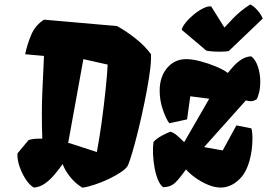

<svg xmlns="http://www.w3.org/2000/svg" viewBox="-20 -846 1219 876"><path d="M134.3 9.8Q116.2 0 98.4 -26.6Q80.6 -53.2 69.3 -85.7Q58.1 -118.2 59.6 -146L109.9 -206.5Q120.1 -210.4 132.6 -211.9Q145 -213.4 157.2 -213.4H172.9Q168.9 -335.9 173.3 -429Q177.7 -522 180.7 -590.8L94.7 -598.6Q104 -643.1 122.3 -686.8Q140.6 -730.5 180.7 -756.3L513.7 -727.1Q551.3 -707 595.9 -672.4Q640.6 -637.7 668.9 -598.6Q668.9 -598.1 669.2 -590.6Q669.4 -583 668.9 -577.1Q668 -541.5 659.4 -488.3Q650.9 -435.1 638.4 -374.8Q626 -314.5 612.1 -257.3Q598.1 -200.2 585.4 -156.5Q572.8 -112.8 564.5 -93.3Q558.6 -79.1 534.7 -62.5Q510.7 -45.9 478 -30.3Q445.3 -14.6 412.4 -3.7Q379.4 7.3 355.5 10.3Q320.8 -11.2 296.9 -43Q272.9 -74.7 266.1 -97.7Q249 -73.7 228.8 -49.6Q208.5 -25.4 185.1 -8.8Q161.6 7.8 134.3 9.8ZM298.8 -192.4 421.9 -152.3Q427.2 -181.2 433.3 -218.5Q439.5 -255.9 443.4 -285.2Q454.6 -367.2 461.9 -438Q469.2 -508.8 471.2 -551.3L360.4 -576.2L291 -193.8ZM987.8 9.8Q958.5 9.8 926.8 -3.9Q895 -17.6 868.9 -36.9Q842.8 -56.2 828.6 -73.2Q801.3 -34.2 780.3 -13.4Q759.3 7.3 724.6 8.3Q710.9 -1.5 700.9 -25.4Q690.9 -49.3 685.3 -80.1Q679.7 -110.8 678.2 -142.1Q676.8 -173.3 680.2 -198.2Q694.8 -214.4 718.5 -227.1Q742.2 -239.7 757.8 -245.1Q772.5 -240.7 786.6 -228.8Q800.8 -216.8 820.3 -197.3L934.6 -395.5L848.1 -406.7L833.5 -301.3L752.4 -283.7Q737.3 -303.7 722.9 -345.7Q708.5 -387.7 708.5 -432.1Q708.5 -495.6 742.4 -535.9Q776.4 -576.2 830.1 -576.2Q856.9 -576.2 893.6 -566.7Q930.2 -557.1 964.8 -542.7Q999.5 -528.3 1019.5 -513.2Q1029.8 -526.4 1045.4 -543.7Q1061 -561 1081.5 -574.5Q1102.1 -587.9 1126.5 -588.9Q1146.5 -573.2 1157 -541Q1167.5 -508.8 1167.5 -473.1Q1167.5 -445.3 1162.1 -424.1Q1156.7 -402.8 1151.4 -393.1Q1145 -389.2 1138.4 -386.7Q1131.8 -384.3 1123.5 -384.3Q1116.2 -384.3 1101.6 -387.7L911.1 -174.8L996.1 -159.7L1058.6 -273.9L1127 -260.3Q1129.4 -252 1130.6 -240.5Q1131.8 -229 1131.8 -213.4Q1131.8 -162.1 1118.7 -114Q1105.5 -65.9 1082.5 -39.1Q1061 -14.2 1036.6 -2.2Q1012.2 9.8 987.8 9.8ZM1023.4 -612.8Q1011.7 -610.8 992.2 -610.4Q972.7 -609.9 953.4 -611.1Q934.1 -612.3 921.9 -614.7L809.1 -710Q811.5 -723.1 826.2 -741.7Q840.8 -760.3 862.1 -778.1Q883.3 -795.9 905 -807.1Q926.8 -818.4 943.4 -816.9L1003.9 -720.2Q1027.3 -745.6 1044.2 -762.9Q1061 -780.3 1078.9 -794.9Q1096.7 -809.6 1121.6 -825.7Q1138.7 -817.9 1155.5 -798.1Q1172.4 -778.3 1178.7 -761.2Z"/></svg>

Font: Fruktur
Style: Italic
Weight: 400
Italic angle: -8°
Designer: Viktoriya Grabowska, Eben Sorkin
Foundry: Viktoriya Grabowska
Version: Version 1.008; ttfautohint (v1.8.4.7-5d5b)